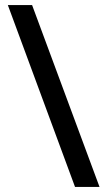

<svg xmlns="http://www.w3.org/2000/svg" viewBox="-20 -737 423 760"><path d="M107 -717H11L277 3H374Z"/></svg>

Font: Noto Sans Myanmar UI SemiCondensed Medium
Style: Regular
Weight: 500
Width: 4
Designer: Monotype Design Team
Foundry: Monotype Imaging Inc.
Version: Version 2.103